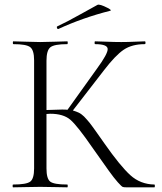

<svg xmlns="http://www.w3.org/2000/svg" viewBox="-20 -802 695 822"><path d="M230 -678Q226 -677 224 -682Q222 -687 225 -689Q264 -707 326.5 -742Q389 -777 397 -781Q406 -786 441 -768Q460 -758 452 -756Q334 -726 230 -678ZM641 -12Q643 -12 643 -6Q643 0 641 0H522Q511 0 506 -1.5Q501 -3 484.5 -21.5Q468 -40 446.5 -70Q425 -100 377 -168Q311 -264 281 -289.5Q251 -315 195 -315Q185 -315 179 -314V-81Q179 -37 195 -24.5Q211 -12 268 -12Q270 -12 270 -6Q270 0 268 0Q254 0 215.5 -1Q177 -2 152 -2Q129 -2 90 -1Q51 0 36 0Q34 0 34 -6Q34 -12 36 -12Q93 -12 109.5 -24.5Q126 -37 126 -81V-544Q126 -587 109.5 -600Q93 -613 37 -613Q35 -613 35 -619Q35 -625 37 -625Q52 -625 90.5 -623.5Q129 -622 152 -622Q177 -622 215.5 -623.5Q254 -625 268 -625Q270 -625 270 -619Q270 -613 268 -613Q212 -613 195.5 -599.5Q179 -586 179 -542V-331Q233 -333 246 -333Q262 -333 269 -332L395 -508Q442 -572 441 -592.5Q440 -613 387 -613Q385 -613 385 -619Q385 -625 387 -625Q400 -625 435 -623.5Q470 -622 499 -622Q527 -622 558 -623.5Q589 -625 600 -625Q603 -625 603 -619Q603 -613 600 -613Q545 -613 509.5 -589Q474 -565 425 -501L292 -329Q299 -327 305.5 -324.5Q312 -322 317.5 -319.5Q323 -317 329.5 -312Q336 -307 340 -303Q344 -299 351.5 -290.5Q359 -282 363.5 -276.5Q368 -271 377 -258.5Q386 -246 391 -239Q396 -232 408 -215Q420 -198 427 -188Q495 -91 538 -52Q581 -13 641 -12Z"/></svg>

Font: t
Style: Regular
Weight: 300
Designer: Christian Thalmann (Catharsis Fonts)
Version: Version 1.000;PS 002.000;hotconv 1.0.88;makeotf.lib2.5.64775